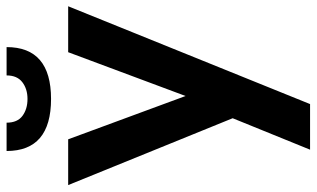

<svg xmlns="http://www.w3.org/2000/svg" viewBox="-214 -536 962 583"><g transform="rotate(-90 267.5 -245.0)"><path d="M242.5 215H104L199.5 -20L-3.5 -519.5H135.5L267 -163L400 -519.5H539.5ZM258 -571.5Q100 -571.5 100 -706.5H186Q186 -673.5 206.8 -658.2Q227.5 -643 258 -643Q288.5 -643 309 -658.8Q329.5 -674.5 329.5 -706.5H415.5Q415.5 -571.5 258 -571.5Z"/></g></svg>

Font: Acari Sans
Style: Bold
Weight: 700
Designer: Alfredo Marco Pradil and Stefan Peev (font) & Cristiano Sobral (main changes)
Foundry: Alfredo Marco Pradil and Stefan Peev (font) & Cristiano Sobral (main changes)
Version: Version 1.063; ttfautohint (v1.8.3)